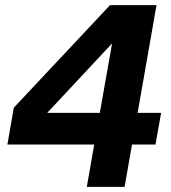

<svg xmlns="http://www.w3.org/2000/svg" viewBox="-20 -732 668 752"><path d="M468 0H320L349 -166H9L34 -310L411 -712H593L519 -290H611L589 -166H497ZM371 -290 419 -562 165 -290Z"/></svg>

Font: Creato Display ExtraBold
Style: Italic
Weight: 800
Italic angle: -10°
Version: Version 1.000